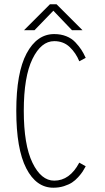

<svg xmlns="http://www.w3.org/2000/svg" viewBox="-20 -865 490 896"><path d="M365 -724H316L229 -815L141 -724H92L213 -845H244ZM229 11Q149 11 102.5 -79.5Q56 -170 56 -348Q56 -525.5 104.2 -615.8Q152.5 -706 233 -706Q264 -706 289.2 -696Q314.5 -686 331.8 -667.5Q349 -649 359.5 -633Q370 -617 380 -595L350 -579Q334.5 -617.5 305.5 -645.2Q276.5 -673 233 -673Q172 -673 131.5 -590Q91 -507 91 -348Q91 -189 131.5 -105.5Q172 -22 233 -22Q305.5 -22 350 -106L380 -89Q372.5 -75 365.5 -64.2Q358.5 -53.5 344.8 -38.2Q331 -23 316 -13.2Q301 -3.5 278.2 3.8Q255.5 11 229 11Z"/></svg>

Font: League Mono Condensed Thin
Style: Regular
Weight: 100
Width: 1
Designer: Tyler Finck
Foundry: The League of Moveable Type / Tyler Finck
Version: Version 2.210